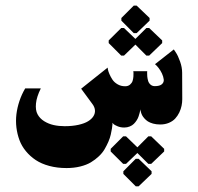

<svg xmlns="http://www.w3.org/2000/svg" viewBox="-20 -449 698 676"><path d="M458 207H468L513.7 163.3V154L468 110H458L414.3 154V163.3ZM423.7 128 463.7 89.7 502.3 128H512.3L558 84.3V75L512.3 31H502.3L463.7 69.7L423.7 31H413.7L369.7 75V84.3L413.7 128ZM416.7 -253.3 456.7 -292 495.3 -253.3H505.3L551 -297.3V-306.7L505.3 -350.3H495.3L456.7 -312L416.7 -350.3H406.7L362.7 -306.7V-297.3L406.7 -253.3ZM451 -332.3H461L506.7 -376.3V-385.7L461 -429.3H451L407.3 -385.7V-376.3ZM376 -16.7Q377.3 -14.7 380 -12Q382.7 -9.3 393.3 -4.7Q404 0 417.3 0Q428 0 436.8 -3.7Q445.7 -7.3 451.3 -13Q457 -18.7 461.3 -25.5Q465.7 -32.3 468 -39.3Q470.3 -46.3 471.8 -52Q473.3 -57.7 473.7 -61.3L474 -65Q474 -64 474.3 -62Q474.7 -60 476.2 -54.3Q477.7 -48.7 480.3 -43.5Q483 -38.3 488.3 -32.2Q493.7 -26 500.7 -21.5Q507.7 -17 519 -13.8Q530.3 -10.7 544 -10.7Q561 -10.7 574.7 -16.5Q588.3 -22.3 596.8 -31.5Q605.3 -40.7 611.2 -52.8Q617 -65 619.3 -76.7Q621.7 -88.3 621.7 -100Q621.3 -166 621.3 -193Q621.3 -212 614 -232.5Q606.7 -253 599.3 -264L592 -275L525.7 -223Q531 -219 538 -210.2Q545 -201.3 550.2 -190.3Q555.3 -179.3 556.5 -169.3Q557.7 -159.3 550 -152.5Q542.3 -145.7 525 -145.7Q516 -145.7 509.8 -151.2Q503.7 -156.7 501.5 -164.3Q499.3 -172 498.5 -179.7Q497.7 -187.3 498 -192.7L498.3 -198.3H449.3Q449.7 -196.3 450 -192.7Q450.3 -189 449.7 -179.8Q449 -170.7 446.7 -163.7Q444.3 -156.7 437.7 -151Q431 -145.3 420.7 -145.3Q405.7 -145.3 394 -152.2Q382.3 -159 376 -168.5Q369.7 -178 365.5 -187.7Q361.3 -197.3 360 -204L359 -211L265.7 -136.7L305.7 -82.3Q313.3 -72 314.3 -61.2Q315.3 -50.3 309.2 -40.2Q303 -30 290.3 -22.2Q277.7 -14.3 256.3 -9.5Q235 -4.7 207.7 -4.7Q187 -4.7 169 -8.7Q151 -12.7 135.5 -22.3Q120 -32 112.2 -46.7Q104.3 -61.3 106.7 -84.8Q109 -108.3 123.7 -137.7H68.7Q56.3 -116.7 48.5 -93.5Q40.7 -70.3 37.8 -46.8Q35 -23.3 37.8 0Q40.7 23.3 48.5 44.3Q56.3 65.3 71.2 83.3Q86 101.3 105.8 114.5Q125.7 127.7 153.5 135.2Q181.3 142.7 214.3 142.7Q240.3 142.7 262.5 137.2Q284.7 131.7 300 122.5Q315.3 113.3 328 101.3Q340.7 89.3 348.3 76.2Q356 63 361.7 49.8Q367.3 36.7 370 24.7Q372.7 12.7 374.2 3.5Q375.7 -5.7 376 -11.3Z"/></svg>

Font: Jomhuria
Style: Regular
Weight: 400
Designer: Arabic design by Kourosh Beigpour, Latin design by Eben Sorkin, engineering by Lasse Fister and Khaled Hosney
Version: Version 1.0000